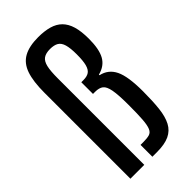

<svg xmlns="http://www.w3.org/2000/svg" viewBox="-235 -811 871 871"><g transform="rotate(-45 201.0 -375.0)"><path d="M46 0V-552Q46 -624 61 -667.5Q76 -711 111 -730.5Q146 -750 204 -750Q244 -750 274 -741.5Q304 -733 323.5 -713.5Q343 -694 352.5 -662Q362 -630 362 -582Q362 -515 342.5 -480.5Q323 -446 279 -435V-431Q325 -421 346 -378.5Q367 -336 367 -240Q367 -178 362 -132.5Q357 -87 341.5 -57.5Q326 -28 296 -14Q266 0 216 0H187V-76H206Q229 -76 243.5 -80Q258 -84 265 -100.5Q272 -117 274.5 -150Q277 -183 277 -242Q277 -307 271 -339Q265 -371 251 -381.5Q237 -392 212 -392H198V-467H212Q235 -467 248 -476Q261 -485 267 -507.5Q273 -530 273 -571Q273 -611 266.5 -633.5Q260 -656 245 -665Q230 -674 204 -674Q177 -674 162 -663.5Q147 -653 141 -627.5Q135 -602 135 -555V0Z"/></g></svg>

Font: Saira ExtraCondensed SemiBold
Style: Regular
Weight: 600
Width: 2
Designer: Hector Gatti with collaboration of the Omnibus-Type team
Foundry: Omnibus-Type
Version: Version 1.101